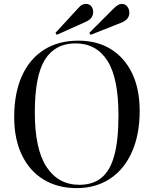

<svg xmlns="http://www.w3.org/2000/svg" viewBox="-20 -953 791 987"><path d="M374 14Q276 14 203.5 -30.5Q131 -75 92 -157Q53 -239 53 -351Q53 -474 92.5 -562Q132 -650 206 -697Q280 -744 383 -744Q480 -744 550.5 -700Q621 -656 659.5 -575.5Q698 -495 698 -383Q698 -262 658.5 -172.5Q619 -83 546 -34.5Q473 14 374 14ZM388 -3Q457 -3 501.5 -39Q546 -75 567.5 -153.5Q589 -232 589 -361Q589 -552 532 -641Q475 -730 368 -730Q264 -730 211.5 -647Q159 -564 159 -375Q159 -186 219.5 -94.5Q280 -3 388 -3ZM272 -774 265 -784 381 -910Q393 -924 402.5 -928.5Q412 -933 421 -933Q440 -933 449.5 -920.5Q459 -908 459 -891Q459 -857 419 -840ZM446 -774 439 -784 565 -910Q588 -933 605 -933Q624 -933 634.5 -919Q645 -905 645 -888Q645 -853 605 -837Z"/></svg>

Font: Literata 72pt
Style: Regular
Weight: 400
Designer: Latin by Veronika Burian and Jose Scaglione. Greek by Irene Vlachou. Cyrillic by Vera Evstafieva.
Foundry: TypeTogether
Version: Version 3.002